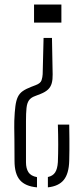

<svg xmlns="http://www.w3.org/2000/svg" viewBox="-20 -620 368 846"><path d="M209 -453 212 -292.5Q212.5 -270 208 -253.5Q203.5 -237 191.8 -225.8Q180 -214.5 158.5 -206L134 -196.5Q116 -190 107.5 -177.8Q99 -165.5 96.8 -143.8Q94.5 -122 94.5 -86.5V95Q94.5 122 105.2 138.8Q116 155.5 143 160.5V205.5Q91.5 201 67.8 173.5Q44 146 44 89Q44 26.5 43.5 -6.8Q43 -40 42.8 -56.8Q42.5 -73.5 43 -87.5Q44.5 -127 47.8 -152Q51 -177 58.5 -192.8Q66 -208.5 80.2 -218.5Q94.5 -228.5 118 -237.5L137.5 -245Q159 -253 163.2 -266.8Q167.5 -280.5 168 -293L172 -453ZM285 -71Q285.5 -36 285.8 -9Q286 18 285.8 41.2Q285.5 64.5 285 89Q283.5 145 261 172.8Q238.5 200.5 191 205.5V160Q212.5 155.5 222.8 140Q233 124.5 235 94.5Q236.5 59 236.5 16.2Q236.5 -26.5 235 -71ZM250.5 -600V-520.5H130V-600Z"/></svg>

Font: Big Shoulders Stencil Text ExtraLight
Style: Regular
Weight: 250
Version: Version 2.001